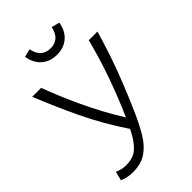

<svg xmlns="http://www.w3.org/2000/svg" viewBox="-266 -982 1078 1078"><g transform="rotate(-45 273.0 -442.5)"><path d="M118 7Q93 7 72 2Q51 -3 38 -9L51 -63Q62 -58 79 -53Q96 -48 119 -48Q180 -48 215 -83Q250 -118 278 -177Q192 -305 130 -435.5Q68 -566 17 -693H88Q125 -591 181 -471.5Q237 -352 307 -239Q353 -341 395 -459.5Q437 -578 466 -693H535Q498 -565 455.5 -452Q413 -339 360 -220Q332 -157 301.5 -105.5Q271 -54 228 -23.5Q185 7 118 7ZM283 -761Q228 -761 192 -792.5Q156 -824 147 -880L195 -892Q211 -812 283 -812Q354 -812 371 -892L419 -880Q410 -824 374 -792.5Q338 -761 283 -761Z"/></g></svg>

Font: Ubuntu Sans Light
Style: Regular
Weight: 300
Designer: Dalton Maag Ltd
Foundry: Dalton Maag Ltd
Version: Version 1.006; ttfautohint (v1.8.4.7-5d5b)